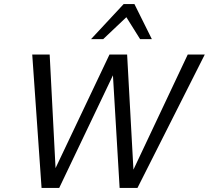

<svg xmlns="http://www.w3.org/2000/svg" viewBox="-20 -927 1030 947"><path d="M570 0 531 -658H607L642 -20H605L906 -658H990L658 0ZM185 0 139 -658H225L258 -20H217L520 -658H586L272 0ZM429 -734 590 -907H643L620 -858L489 -734ZM671 -734 594 -857 590 -907H643L729 -734Z"/></svg>

Font: Ysabeau Infant Medium
Style: Italic
Weight: 500
Italic angle: -12°
Designer: Christian Thalmann (Catharsis Fonts)
Version: Version 2.001;gftools[0.9.30]; featfreeze: ss01,ss02,lnum